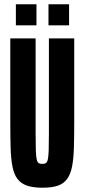

<svg xmlns="http://www.w3.org/2000/svg" viewBox="-20 -867 394 895"><path d="M177 8Q133 8 105 -2Q77 -12 61 -33.5Q45 -55 38 -91Q31 -127 29.5 -178.5Q28 -230 28 -301V-688H146V-246Q146 -196 147 -167Q148 -138 151 -124.5Q154 -111 160 -107Q166 -103 177 -103Q188 -103 194 -107Q200 -111 203 -124.5Q206 -138 207 -167Q208 -196 208 -246V-688H326V-301Q326 -230 324.5 -178.5Q323 -127 316 -91Q309 -55 293 -33Q277 -11 249.5 -1.5Q222 8 177 8ZM54 -749V-847H150V-749ZM206 -749V-847H302V-749Z"/></svg>

Font: Saira UltraCondensed ExtraBold
Style: Regular
Weight: 800
Width: 1
Designer: Hector Gatti with collaboration of the Omnibus-Type team
Foundry: Omnibus-Type
Version: Version 1.101